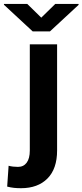

<svg xmlns="http://www.w3.org/2000/svg" viewBox="-80 -757 425 990"><path d="M73.7 -528.3H214.4V19Q214.4 113.3 164.8 163.3Q115.2 213.4 28.3 213.4Q9.3 213.4 -7.6 211.7Q-24.4 210 -43 205.1L-35.6 97.7Q-13.7 103.5 12.7 103.5Q41.5 103.5 57.6 81.8Q73.7 60.1 73.7 19ZM60.5 -736.8 132.8 -666 205.1 -736.8H325.2V-731.9L177.7 -595.2H88.4L-59.6 -732.4V-736.8Z"/></svg>

Font: Vazirmatn RD
Style: Bold
Weight: 700
Designer: Saber Rastikerdar
Foundry: Saber Rastikerdar
Version: Version 32.102